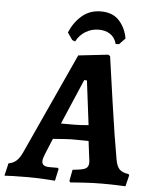

<svg xmlns="http://www.w3.org/2000/svg" viewBox="-98 -916 759 972"><g transform="rotate(5 282.0 -430.0)"><path d="M586 -60 590 -54 576 3Q563 2 528.5 1Q494 0 458 0Q407 0 358 3.5Q309 7 295 8L291 0L302 -57Q351 -61 367 -69.5Q383 -78 383 -100Q383 -107 382 -114.5Q381 -122 380 -129L370 -209L283 -210Q267 -210 189 -204L156 -124Q146 -100 146 -87Q146 -73 155.5 -66.5Q165 -60 185 -60H228L231 -54L218 6Q205 5 161 2.5Q117 0 78 0Q38 0 5 1Q-28 2 -39 3L-24 -61Q0 -65 16.5 -80Q33 -95 48 -129L280 -636L431 -653L441 -647Q449 -591 474 -415.5Q499 -240 519 -130Q525 -94 539.5 -79Q554 -64 586 -60ZM291 -285Q321 -285 363 -289L335 -514H321L223 -285ZM258 -705 243 -711 218 -747Q239 -799 279 -833.5Q319 -868 376 -868Q436 -868 469 -831.5Q502 -795 511 -742L481 -711L464 -710Q455 -743 431 -759Q407 -775 373 -775Q337 -775 306.5 -757Q276 -739 258 -705Z"/></g></svg>

Font: Alegreya SC
Style: Bold Italic
Weight: 700
Italic angle: -7°
Designer: Juan Pablo del Peral
Foundry: Huerta Tipografica
Version: Version 2.007; ttfautohint (v1.6)